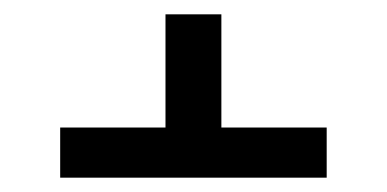

<svg xmlns="http://www.w3.org/2000/svg" viewBox="-20 -553 540 268"><path d="M436 -305H64V-375H211V-533H289V-375H436Z"/></svg>

Font: Iosevka MaddieWtf
Style: Regular
Weight: 400
Monospace: yes
Designer: Belleve Invis
Foundry: Belleve Invis
Version: Version 31.3.0; ttfautohint (v1.8.3)